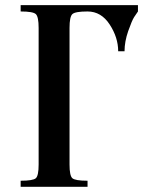

<svg xmlns="http://www.w3.org/2000/svg" viewBox="-20 -720 610 740"><path d="M317.4 0V-23.4C285.5 -23.4 266 -26.7 258.8 -33.2C251.6 -39.7 248 -57.3 248 -85.9V-612.3C248 -641 251.6 -658.7 258.8 -665.5C266 -672.4 285.5 -675.8 317.4 -675.8C352.5 -675.8 381 -659 402.8 -625.5C424.6 -592 435.5 -557.6 435.5 -522.5H460C460 -547.2 464.7 -573.1 474.1 -600.1C483.6 -627.1 491.2 -645.2 497.1 -654.3C502.9 -663.4 507.8 -670.6 511.7 -675.8V-700.2H59.6V-675.8C91.5 -675.8 111 -672.4 118.2 -665.5C125.3 -658.7 128.9 -641 128.9 -612.3V-85.9C128.9 -57.3 125.3 -39.7 118.2 -33.2C111 -26.7 91.5 -23.4 59.6 -23.4V0Z"/></svg>

Font: TriodPostnaja
Style: Medium
Weight: 500
Version: 20110805; ttfautohint (v0.96) -l 8 -r 50 -G 200 -x 14 -w "G"